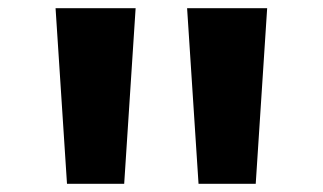

<svg xmlns="http://www.w3.org/2000/svg" viewBox="-20 -868 790 470"><path d="M116 -848H312L284 -418H144ZM438 -848H634L606 -418H466Z"/></svg>

Font: Martian Mono SemiExpanded ExtraBold
Style: Regular
Weight: 800
Width: 6
Designer: Roman Shamin
Foundry: Evil Martians
Version: Version 1.000